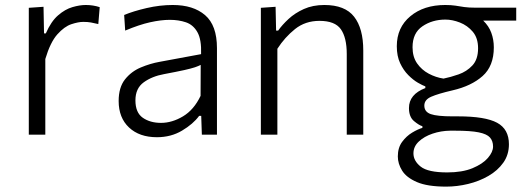

<svg xmlns="http://www.w3.org/2000/svg" viewBox="-20 -526 2058 750"><path d="M92.5 0V-495.5L150 -499.5L152 -395.5H159Q179.5 -442.5 207 -466.2Q234.5 -490 263 -498.2Q291.5 -506.5 315 -506.5Q344 -506.5 369.5 -498L364 -432Q348 -436 335.2 -438.2Q322.5 -440.5 305 -440.5Q286 -440.5 258.8 -431.5Q231.5 -422.5 204 -391.8Q176.5 -361 157 -295.5V0Z M593 10Q524.5 10 484 -28Q443.5 -66 443.5 -131.5Q443.5 -184.5 468.2 -215.8Q493 -247 530 -262.5Q567 -278 603.5 -284.5L765.5 -314.5Q767.5 -371.5 751.2 -400.2Q735 -429 706.5 -438.8Q678 -448.5 643.5 -448.5Q609 -448.5 566.2 -439Q523.5 -429.5 469 -406.5L465 -467.5Q501 -482.5 552.8 -494.5Q604.5 -506.5 655 -506.5Q735 -506.5 781.2 -466.8Q827.5 -427 827.5 -338V0H768.5L766 -73.5H758Q734.5 -41.5 691.2 -15.8Q648 10 593 10ZM609 -46Q652 -46 694.8 -71.5Q737.5 -97 763.5 -151.5L764 -272.5Q755.5 -268 741.5 -263.2Q727.5 -258.5 699.5 -252.2Q671.5 -246 621 -236.5Q574 -228 541.5 -204.5Q509 -181 509 -134Q509 -86 537.8 -66Q566.5 -46 609 -46Z M999 0V-495.5L1056.5 -499.5L1058.5 -406.5H1066.5Q1082 -428.5 1107 -451.8Q1132 -475 1167 -490.8Q1202 -506.5 1247 -506.5Q1327.5 -506.5 1363.2 -460.8Q1399 -415 1399 -329V0H1334.5V-315Q1334.5 -379 1311.5 -411.8Q1288.5 -444.5 1228 -444.5Q1172.5 -444.5 1132.5 -412.5Q1092.5 -380.5 1063.5 -335.5V0Z M1723 203Q1649.5 203 1608.5 185.2Q1567.5 167.5 1550.8 140.5Q1534 113.5 1534 85Q1534 51 1550.8 28.2Q1567.5 5.5 1590 -8Q1612.5 -21.5 1630 -26.5V-33Q1617 -36.5 1597.2 -53Q1577.5 -69.5 1577.5 -104Q1577.5 -157.5 1641.5 -182V-188.5Q1630.5 -192.5 1612.2 -203Q1594 -213.5 1575 -232.5Q1556 -251.5 1543 -279.2Q1530 -307 1530 -345.5Q1530 -418.5 1582.8 -462.5Q1635.5 -506.5 1719 -506.5Q1741.5 -506.5 1758.5 -504Q1775.5 -501 1793.5 -498.5Q1811.5 -496 1837.5 -496H1996.5V-445.5H1867.5Q1889.5 -424.5 1899.2 -397.8Q1909 -371 1909 -341Q1909 -268 1865.2 -229Q1821.5 -190 1747.5 -173Q1691.5 -160 1664.5 -148.2Q1637.5 -136.5 1637.5 -113.5Q1637.5 -89 1662.8 -80.2Q1688 -71.5 1747.5 -71.5H1769.5Q1875.5 -71.5 1921.8 -46.5Q1968 -21.5 1968 37.5Q1968 78.5 1946 109.5Q1924 140.5 1888 161.2Q1852 182 1808.8 192.5Q1765.5 203 1723 203ZM1712.5 -219Q1740 -224.5 1771.5 -235.5Q1803 -246.5 1825.2 -270.2Q1847.5 -294 1847.5 -337.5Q1847.5 -377.5 1826.8 -402Q1806 -426.5 1776.5 -438Q1747 -449.5 1720 -449.5Q1668.5 -449.5 1630 -423.2Q1591.5 -397 1591.5 -341.5Q1591.5 -304 1609.2 -278.5Q1627 -253 1654.8 -238.2Q1682.5 -223.5 1712.5 -219ZM1727 147.5Q1786 147.5 1825.8 131Q1865.5 114.5 1885.8 91Q1906 67.5 1906 46.5Q1906 25 1894 11.2Q1882 -2.5 1850 -9Q1818 -15.5 1757.5 -15.5H1738Q1702.5 -15 1669.8 -4Q1637 7 1616 26.8Q1595 46.5 1595 73Q1595 102.5 1623.5 125Q1652 147.5 1727 147.5Z"/></svg>

Font: Heraclito Light
Style: Regular
Weight: 300
Designer: Kostas Bartsokas (font) & Cristiano Sobral (main changes)
Foundry: Kostas Bartsokas (font) & Cristiano Sobral (main changes)
Version: Version 1.00;July 8, 2020;FontCreator 13.0.0.2655 64-bit